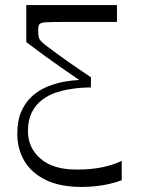

<svg xmlns="http://www.w3.org/2000/svg" viewBox="-20 -720 562 755"><path d="M458.7 -11.3Q437.3 -3 411.7 2.9Q386.1 8.9 358.4 12Q330.6 15.1 300.3 15.1Q216.9 15.1 160.6 -12.1Q104.4 -39.4 76.2 -86.5Q48 -133.6 48 -193.3Q48 -246.4 64.4 -283Q80.9 -319.6 108 -343.3Q135.1 -367 167.9 -380Q200.7 -393 233 -398.8Q265.3 -404.6 291.6 -405.4Q253.6 -431.4 221.9 -453.5Q190.1 -475.6 157.4 -499.4Q124.7 -523.3 83.3 -554.4V-700H439.9V-633.7Q392.1 -633.7 357.9 -633.7Q323.6 -633.7 294 -633.7Q264.4 -633.7 228.6 -633.7Q180.3 -633.7 159.5 -632.3Q138.7 -631 134.4 -624Q130.1 -617 130.1 -601Q130.1 -579.9 133.7 -569.7Q137.3 -559.6 158.3 -543Q178.7 -527.1 201.4 -510.8Q224 -494.4 247.6 -477.6Q271.3 -460.7 294.3 -445.4Q317.3 -430 337.6 -416V-376.1Q319.3 -376.1 299.1 -374.8Q279 -373.4 253.1 -368.9Q226.9 -365 198.2 -355.4Q169.6 -345.7 145.1 -327Q120.7 -308.3 105.3 -278.4Q89.9 -248.4 89.9 -204.7Q89.9 -139 139.2 -96.1Q188.6 -53.2 281.6 -53.2Q338 -53.2 381.9 -62.3Q425.9 -71.4 458.7 -87.4Z"/></svg>

Font: Ojuju ExtraLight
Style: Regular
Weight: 200
Designer: Chisaokwu Joboson, Mirko Velimirovic
Foundry: Udi Foundry
Version: Version 1.000